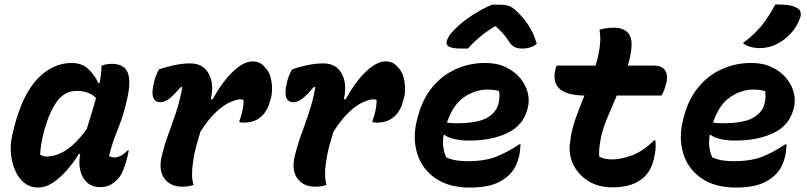

<svg xmlns="http://www.w3.org/2000/svg" viewBox="-20 -834 3640 866"><path d="M303 -550Q350 -550 379 -522Q408 -494 424 -459H429Q433 -480 435.5 -501Q438 -522 438 -538Q459 -546 487 -546Q518 -546 538 -531Q558 -516 562.5 -480Q567 -444 552 -381Q536 -311 511 -250Q486 -189 472 -131Q477 -127 483 -125.5Q489 -124 496 -124Q525 -124 555 -155H561Q560 -148 557.5 -139.5Q555 -131 553 -120Q546 -91 535.5 -66Q525 -41 512 -27Q495 -9 476.5 0.5Q458 10 431 10Q396 10 373 -10.5Q350 -31 342 -65.5Q334 -100 342 -140H336Q310 -98 279 -63.5Q248 -29 216 -8.5Q184 12 154 12Q115 12 88.5 -10Q62 -32 47 -68Q32 -104 29 -146Q26 -188 36 -227L42 -253Q80 -406 148.5 -478Q217 -550 303 -550ZM161 -137Q167 -133 174 -130.5Q181 -128 189 -128Q234 -128 278.5 -157Q323 -186 371 -251Q381 -285 392 -319.5Q403 -354 413 -392Q382 -424 325 -424Q273 -424 239 -379Q205 -334 182 -254L177 -236Q170 -208 166 -183Q162 -158 161 -137Z M697 -521Q724 -531 763 -539.5Q802 -548 837 -548Q880 -548 904 -524.5Q928 -501 934.5 -464.5Q941 -428 931 -388L938 -385Q984 -467 1031.5 -512Q1079 -557 1119 -557Q1151 -557 1170 -536Q1194 -513 1201 -483Q1208 -453 1207 -429.5Q1206 -406 1204 -400L1199 -381Q1198 -376 1192.5 -360Q1187 -344 1174 -325.5Q1161 -307 1138 -294Q1115 -281 1080 -281Q1075 -281 1070.5 -281.5Q1066 -282 1060 -283V-289Q1078 -336 1079 -382Q1074 -386 1065 -386Q1048 -386 1019.5 -374Q991 -362 956 -330Q921 -298 884 -240Q874 -208 865 -175Q856 -142 850 -99Q841 -38 853 0Q831 8 802 8Q748 8 721 -29.5Q694 -67 710 -132Q722 -182 740 -230.5Q758 -279 775 -330.5Q792 -382 802 -439L797 -443Q763 -404 743 -388.5Q723 -373 703 -373Q679 -373 671 -394.5Q663 -416 675 -465Q678 -478 683 -491Q688 -504 697 -521Z M1297 -521Q1324 -531 1363 -539.5Q1402 -548 1437 -548Q1480 -548 1504 -524.5Q1528 -501 1534.5 -464.5Q1541 -428 1531 -388L1538 -385Q1584 -467 1631.5 -512Q1679 -557 1719 -557Q1751 -557 1770 -536Q1794 -513 1801 -483Q1808 -453 1807 -429.5Q1806 -406 1804 -400L1799 -381Q1798 -376 1792.5 -360Q1787 -344 1774 -325.5Q1761 -307 1738 -294Q1715 -281 1680 -281Q1675 -281 1670.5 -281.5Q1666 -282 1660 -283V-289Q1678 -336 1679 -382Q1674 -386 1665 -386Q1648 -386 1619.5 -374Q1591 -362 1556 -330Q1521 -298 1484 -240Q1474 -208 1465 -175Q1456 -142 1450 -99Q1441 -38 1453 0Q1431 8 1402 8Q1348 8 1321 -29.5Q1294 -67 1310 -132Q1322 -182 1340 -230.5Q1358 -279 1375 -330.5Q1392 -382 1402 -439L1397 -443Q1363 -404 1343 -388.5Q1323 -373 1303 -373Q1279 -373 1271 -394.5Q1263 -416 1275 -465Q1278 -478 1283 -491Q1288 -504 1297 -521Z M2169 -550Q2222 -550 2261.5 -531Q2301 -512 2326 -482Q2351 -452 2360 -417Q2369 -382 2361 -350L2359 -342Q2340 -268 2268.5 -234Q2197 -200 2097 -200Q2058 -200 2029 -207Q2000 -214 1986 -225H1981Q1972 -167 1993 -124Q2016 -114 2039.5 -110.5Q2063 -107 2090 -107Q2167 -107 2218.5 -127.5Q2270 -148 2322 -183H2328Q2326 -149 2321 -127Q2311 -91 2297.5 -70.5Q2284 -50 2265 -35Q2236 -11 2196.5 0.5Q2157 12 2099 12Q2004 12 1943 -30.5Q1882 -73 1861 -144Q1840 -215 1862 -298L1865 -309Q1886 -388 1930.5 -441.5Q1975 -495 2036.5 -522.5Q2098 -550 2169 -550ZM2178 -430Q2124 -430 2073.5 -396Q2023 -362 1996 -281Q2015 -278 2036 -278Q2133 -278 2175.5 -302Q2218 -326 2228 -365Q2233 -385 2233 -399Q2233 -413 2231 -423Q2221 -426 2208.5 -428Q2196 -430 2178 -430ZM2200 -813H2232Q2258 -813 2275 -807.5Q2292 -802 2314 -780Q2343 -752 2365.5 -717Q2388 -682 2401 -636Q2387 -625 2371 -620Q2355 -615 2338 -615Q2313 -615 2299.5 -622.5Q2286 -630 2274 -649Q2264 -665 2250.5 -681Q2237 -697 2216 -715H2211Q2167 -687 2138 -662Q2109 -637 2091 -615H2058Q1990 -615 1994 -644Q1996 -655 2004 -669Q2012 -683 2031 -702Q2066 -737 2113 -767Q2160 -797 2200 -813Z M2491 -538H2666Q2672 -555 2676 -573Q2680 -591 2683 -609Q2687 -632 2687.5 -655Q2688 -678 2684 -700Q2701 -705 2716.5 -707Q2732 -709 2748 -709Q2792 -709 2813 -685.5Q2834 -662 2827 -609Q2825 -591 2821 -573.5Q2817 -556 2812 -538H2930Q2968 -538 2981 -515Q2994 -492 2985 -458Q2981 -443 2976.5 -430Q2972 -417 2964 -403H2762Q2738 -348 2716.5 -296Q2695 -244 2687 -194Q2680 -153 2683 -127Q2694 -122 2707.5 -118.5Q2721 -115 2740 -115Q2781 -115 2831 -133.5Q2881 -152 2930 -201H2936Q2938 -186 2937 -166Q2936 -146 2930 -121Q2919 -69 2888 -38Q2839 11 2742 11Q2680 11 2635 -16.5Q2590 -44 2567.5 -88.5Q2545 -133 2550 -182Q2556 -242 2575 -296Q2594 -350 2616 -403Q2458 -405 2485 -520Q2486 -526 2487.5 -530Q2489 -534 2491 -538Z M3369 -550Q3422 -550 3461.5 -531Q3501 -512 3526 -482Q3551 -452 3560 -417Q3569 -382 3561 -350L3559 -342Q3540 -268 3468.5 -234Q3397 -200 3297 -200Q3258 -200 3229 -207Q3200 -214 3186 -225H3181Q3172 -167 3193 -124Q3216 -114 3239.5 -110.5Q3263 -107 3290 -107Q3367 -107 3418.5 -127.5Q3470 -148 3522 -183H3528Q3526 -149 3521 -127Q3511 -91 3497.5 -70.5Q3484 -50 3465 -35Q3436 -11 3396.5 0.5Q3357 12 3299 12Q3204 12 3143 -30.5Q3082 -73 3061 -144Q3040 -215 3062 -298L3065 -309Q3086 -388 3130.5 -441.5Q3175 -495 3236.5 -522.5Q3298 -550 3369 -550ZM3378 -430Q3324 -430 3273.5 -396Q3223 -362 3196 -281Q3215 -278 3236 -278Q3333 -278 3375.5 -302Q3418 -326 3428 -365Q3433 -385 3433 -399Q3433 -413 3431 -423Q3421 -426 3408.5 -428Q3396 -430 3378 -430ZM3477 -814Q3512 -814 3534.5 -811Q3557 -808 3573 -799Q3588 -792 3591 -778.5Q3594 -765 3588 -751Q3574 -713 3547.5 -684Q3521 -655 3489 -638Q3450 -617 3407 -617Q3384 -617 3363.5 -623Q3343 -629 3331 -640Q3381 -677 3414 -717Q3447 -757 3477 -814Z"/></svg>

Font: Recursive Mn Csl St
Style: Bold Italic
Weight: 700
Italic angle: -15°
Monospace: yes
Version: Version 1.079;hotconv 1.0.112;makeotfexe 2.5.65598; ttfautoh